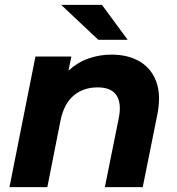

<svg xmlns="http://www.w3.org/2000/svg" viewBox="-20 -771 731 791"><path d="M439 -546Q508 -546 556 -517.5Q604 -489 624 -434Q644 -379 628 -298L568 0H412L470 -288Q481 -347 459.5 -379Q438 -411 382 -411Q323 -411 283 -377Q243 -343 229 -273L175 0H19L126 -538H274L262 -480Q299 -514 344.5 -530Q390 -546 439 -546ZM385 -607 232 -751H400L506 -607Z"/></svg>

Font: Montserrat
Style: Bold Italic
Weight: 700
Italic angle: -11.3°
Designer: Julieta Ulanovsky
Foundry: Julieta Ulanovsky
Version: Version 9.000; ttfautohint (v1.8.4.7-5d5b)